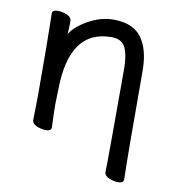

<svg xmlns="http://www.w3.org/2000/svg" viewBox="-77 -560 742 809"><g transform="rotate(10 294.0 -155.5)"><path d="M481.9 180.2Q462.9 180.2 442.4 171.6Q421.9 163.1 421.9 146Q423.8 128.9 423.8 -293Q423.8 -351.1 408.9 -384Q394 -417 348.1 -417Q168.9 -417 166 -162.1L164.1 -97.2Q164.1 -59.1 167 1Q167 17.1 144 17.1Q125 17.1 104.5 8.5Q84 0 84 -17.1L85.9 -115.2Q85.9 -363.8 83 -471.2Q83 -486.8 106.9 -486.8Q125 -486.8 145.5 -478.5Q166 -470.2 166 -453.1V-439Q164.1 -411.1 164.1 -397.9Q186 -433.1 238.5 -462.2Q291 -491.2 344.2 -491.2Q439.9 -491.2 475.1 -424.8Q502 -377.9 502 -296.9Q502 58.1 504.9 164.1Q504.9 180.2 481.9 180.2Z"/></g></svg>

Font: LXGW WenKai Screen
Style: Regular
Weight: 400
Designer: LXGW / Fontworks Inc.
Foundry: LXGW / Fontworks Inc.
Version: Version 1.510;January 18,2025